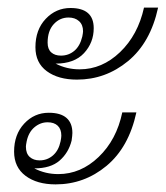

<svg xmlns="http://www.w3.org/2000/svg" viewBox="-20 -515 435 504"><path d="M73 -391Q73 -437 100 -465.5Q127 -494 165 -494Q226 -494 226 -441Q226 -403 200.5 -375.5Q175 -348 126 -348Q155 -333 189 -333Q248 -333 295 -378Q342 -423 358 -495H395Q375 -403 316 -354.5Q257 -306 182 -306Q133 -306 103 -328Q73 -350 73 -391ZM196 -419Q198 -429 198 -433Q198 -450 187.5 -459.5Q177 -469 160 -469Q137 -469 121 -451.5Q105 -434 105 -403Q105 -386 114.5 -377.5Q124 -369 140 -369Q160 -369 175 -381.5Q190 -394 196 -419ZM17 -117Q17 -162 43.5 -190.5Q70 -219 108 -219Q139 -219 154.5 -205.5Q170 -192 170 -166Q170 -160 168 -146Q160 -114 136.5 -93.5Q113 -73 70 -73Q99 -58 133 -58Q192 -58 239 -103Q286 -148 301 -220H338Q318 -128 259.5 -79.5Q201 -31 126 -31Q77 -31 47 -53.5Q17 -76 17 -117ZM139 -144Q141 -154 141 -159Q141 -176 131.5 -185Q122 -194 105 -194Q86 -194 70.5 -181Q55 -168 50 -144Q48 -134 48 -130Q48 -112 58 -103Q68 -94 84 -94Q104 -94 119 -107Q134 -120 139 -144Z"/></svg>

Font: Trirong ExtraLight
Style: Italic
Weight: 275
Italic angle: -12°
Designer: Katatrad Team
Foundry: CadsonDemak
Version: Version 1.003